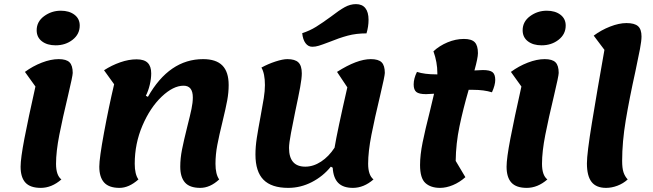

<svg xmlns="http://www.w3.org/2000/svg" viewBox="-20 -887 3168 932"><path d="M158 -740Q158 -782 194 -808.5Q230 -835 275 -835Q316 -835 341.5 -815.5Q367 -796 367 -763Q367 -721 332.5 -694Q298 -667 250 -667Q209 -667 183.5 -686.5Q158 -706 158 -740ZM80 -78Q80 -118 98.5 -214.5Q117 -311 152 -467L101 -538Q139 -566 183 -583Q227 -600 265 -600Q302 -600 317.5 -584.5Q333 -569 333 -533Q333 -519 310 -422Q284 -314 268 -232.5Q252 -151 252 -92Q252 -36 278 -16Q231 25 178 25Q127 25 103.5 -0.5Q80 -26 80 -78Z M462 -78Q462 -119 485 -243.5Q508 -368 534 -478L485 -546Q522 -570 563.5 -584.5Q605 -599 643 -599Q680 -599 697 -582Q714 -565 714 -531Q714 -505 707 -475.5Q700 -446 688 -422L698 -417Q802 -600 966 -600Q1029 -600 1059.5 -569Q1090 -538 1090 -474Q1090 -438 1083 -400Q1076 -362 1060 -296Q1044 -231 1035 -184Q1026 -137 1026 -92Q1026 -41 1044 -16Q1000 25 952 25Q901 25 878 -1Q855 -27 855 -78Q855 -118 863.5 -161Q872 -204 889 -272Q903 -327 909.5 -358Q916 -389 916 -414Q916 -471 871 -471Q821 -471 765 -418Q709 -365 671.5 -277.5Q634 -190 634 -92Q634 -41 652 -16Q606 25 560 25Q509 25 485.5 -1Q462 -27 462 -78Z M1793 -16Q1746 25 1693 25Q1646 25 1622 1Q1598 -23 1595 -73L1586 -78Q1548 -31 1493.5 -3Q1439 25 1379 25Q1298 25 1259 -14.5Q1220 -54 1220 -137Q1220 -175 1226.5 -217Q1233 -259 1245 -323Q1255 -376 1260.5 -411Q1266 -446 1266 -474Q1266 -530 1249 -559Q1282 -577 1317.5 -588.5Q1353 -600 1375 -600Q1412 -600 1428.5 -584Q1445 -568 1445 -531Q1445 -507 1437 -463.5Q1429 -420 1413 -345Q1402 -292 1392.5 -241.5Q1383 -191 1383 -169Q1383 -78 1462 -78Q1501 -78 1538.5 -102.5Q1576 -127 1604 -170Q1617 -249 1666 -463L1616 -538Q1713 -600 1780 -600Q1817 -600 1832.5 -584.5Q1848 -569 1848 -533Q1848 -519 1825 -422Q1799 -314 1783 -232.5Q1767 -151 1767 -92Q1767 -37 1793 -16ZM1447 -726Q1484 -738 1514.5 -757Q1545 -776 1586 -806Q1626 -837 1653 -852Q1680 -867 1708 -867Q1738 -867 1753.5 -847.5Q1769 -828 1769 -791Q1769 -758 1759 -725Q1709 -725 1668 -714Q1627 -703 1578 -683Q1544 -670 1527.5 -665Q1511 -660 1496 -660Q1476 -660 1463 -677.5Q1450 -695 1447 -726Z M2384 -499Q2384 -474 2368 -439Q2329 -451 2276 -451H2255Q2228 -358 2210.5 -274Q2193 -190 2192 -106L2239 -27Q2211 -2 2178.5 11.5Q2146 25 2116 25Q2071 25 2045 1.5Q2019 -22 2019 -86Q2019 -134 2031.5 -196Q2044 -258 2067 -348L2087 -432Q2061 -430 2048 -430Q2014 -430 2001 -440.5Q1988 -451 1988 -477Q1988 -506 2004 -538Q2041 -526 2097 -526H2103V-532Q2103 -585 2084 -638Q2113 -665 2152.5 -681.5Q2192 -698 2232 -698Q2269 -698 2284.5 -682Q2300 -666 2300 -629Q2300 -606 2283 -545Q2311 -547 2324 -547Q2358 -547 2371 -536.5Q2384 -526 2384 -499Z M2517 -740Q2517 -782 2553 -808.5Q2589 -835 2634 -835Q2675 -835 2700.5 -815.5Q2726 -796 2726 -763Q2726 -721 2691.5 -694Q2657 -667 2609 -667Q2568 -667 2542.5 -686.5Q2517 -706 2517 -740ZM2439 -78Q2439 -118 2457.5 -214.5Q2476 -311 2511 -467L2460 -538Q2498 -566 2542 -583Q2586 -600 2624 -600Q2661 -600 2676.5 -584.5Q2692 -569 2692 -533Q2692 -519 2669 -422Q2643 -314 2627 -232.5Q2611 -151 2611 -92Q2611 -36 2637 -16Q2590 25 2537 25Q2486 25 2462.5 -0.5Q2439 -26 2439 -78Z M2829 -94Q2829 -142 2853.5 -292Q2878 -442 2914 -645L2862 -714Q2898 -741 2941.5 -758Q2985 -775 3021 -775Q3060 -775 3077 -760Q3094 -745 3094 -710Q3094 -689 3086.5 -649Q3079 -609 3064 -539Q3035 -408 3017.5 -303Q3000 -198 3000 -106Q3000 -71 3006.5 -51Q3013 -31 3027 -16Q3005 4 2977 14.5Q2949 25 2922 25Q2874 25 2851.5 -4Q2829 -33 2829 -94Z"/></svg>

Font: Lemonada SemiBold
Style: Regular
Weight: 600
Designer: Mohamed Gaber (Arabic) Eduardo Tunni (Latin)
Foundry: Kief Type Foundry
Version: Version 3.006